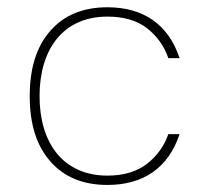

<svg xmlns="http://www.w3.org/2000/svg" viewBox="-20 -508 574 533"><path d="M278.3 -487.8C210.9 -487.8 158.2 -466.3 120.1 -422.9C81.5 -379.4 62.5 -318.8 62.5 -241.2C62.5 -163.6 81.5 -103 120.1 -59.6C158.2 -16.1 210.9 5.4 278.3 5.4C377.4 5.4 447.3 -41.5 478.5 -135.7H447.3C436 -103 416.5 -75.7 388.7 -53.7C360.4 -31.7 323.7 -20.5 278.3 -20.5C154.3 -20.5 89.8 -112.3 89.8 -241.2C89.8 -370.1 154.3 -461.9 278.3 -461.9C323.7 -461.9 360.4 -451.2 388.7 -429.2C416.5 -407.2 436 -379.4 447.3 -346.7H478.5C447.3 -440.9 377.4 -487.8 278.3 -487.8Z"/></svg>

Font: Estedad Thin
Style: Regular
Weight: 100
Designer: Amin Abedi
Version: Version 7.3